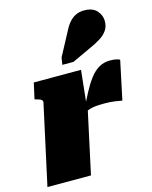

<svg xmlns="http://www.w3.org/2000/svg" viewBox="-124 -917 788 997"><g transform="rotate(-15 270.5 -418.5)"><path d="M5 0H239L318 -365L312 -363L331 -543H77L58 -457L67 -455Q78 -452 85.5 -449Q93 -446 96.5 -441.5Q100 -437 99 -431ZM541 -541Q537 -544 524 -547.5Q511 -551 488 -551Q455 -551 428.5 -535.5Q402 -520 380 -491Q358 -462 337 -422.5Q316 -383 293 -335L291 -319Q301 -326 313 -331Q325 -336 338.5 -338.5Q352 -341 367.5 -342Q383 -343 399 -343Q433 -343 458 -339.5Q483 -336 497 -333ZM313 -749Q326 -776 341.5 -795.5Q357 -815 377.5 -826Q398 -837 426 -837Q471 -837 493.5 -812.5Q516 -788 516 -756Q516 -727 502 -706.5Q488 -686 463.5 -670.5Q439 -655 405 -640L304 -593H244L250 -631Z"/></g></svg>

Font: Roboto Serif 20pt Black
Style: Italic
Weight: 900
Italic angle: -10°
Version: Version 1.008